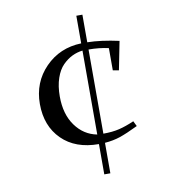

<svg xmlns="http://www.w3.org/2000/svg" viewBox="-82 -653 769 869"><g transform="rotate(-10 302.5 -218.5)"><path d="M95.2 -217.8Q95.2 -317.4 161.6 -385.3Q228 -453.1 327.1 -456.1V-583H355V-456.1Q418 -455.1 500 -437L474.1 -306.2L446.8 -311V-413.1Q403.8 -422.9 355 -422.9V-36.1Q397 -36.1 428.5 -43.7Q460 -51.3 498 -67.9L509.8 -43.9Q457.5 -18.6 425.5 -7.8Q393.6 2.9 355 5.9V146H327.1V6.8Q219.7 6.8 157.5 -54.9Q95.2 -116.7 95.2 -217.8ZM189.9 -235.8Q189.9 -154.3 228 -101.6Q266.1 -48.8 327.1 -37.1V-422.9Q301.8 -419.9 279.1 -408.9Q256.3 -397.9 235.6 -377.2Q214.8 -356.4 202.4 -320.1Q189.9 -283.7 189.9 -235.8Z"/></g></svg>

Font: Dehuti Alt
Style: Bold
Weight: 700
Version: Version 1.2